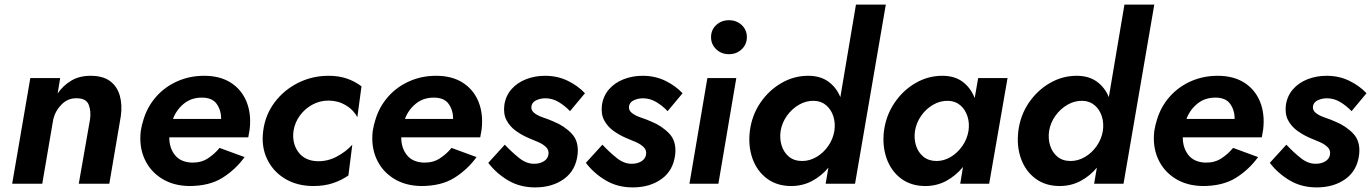

<svg xmlns="http://www.w3.org/2000/svg" viewBox="-20 -800 5970 836"><path d="M372 -280 323 0H456L506 -294Q513 -344 501.5 -384Q490 -424 459 -447Q428 -470 374 -470Q326 -470 290.5 -449Q255 -428 231 -393L242 -460H112L33 0H164L212 -281Q221 -318 249 -346Q277 -374 317 -372Q356 -371 366.5 -343.5Q377 -316 372 -280Z M717 -202H1061L1067 -236Q1075 -304 1053.5 -357Q1032 -410 985 -440Q938 -470 869 -470Q806 -470 752 -446Q698 -422 660 -379Q622 -336 605 -280Q601 -268 598 -255.5Q595 -243 593 -230Q585 -163 609 -109Q633 -55 683.5 -23Q734 9 804 10Q891 10 948 -25.5Q1005 -61 1045 -116L936 -156Q914 -129 884.5 -110Q855 -91 815 -92Q766 -94 741.5 -125Q717 -156 717 -202ZM733 -282Q748 -322 780.5 -348.5Q813 -375 859 -375Q904 -375 923.5 -347.5Q943 -320 943 -282Z M1258 -230Q1264 -267 1285.5 -296.5Q1307 -326 1339.5 -344Q1372 -362 1410 -362Q1451 -362 1484.5 -342.5Q1518 -323 1536 -290L1554 -424Q1527 -445 1491.5 -457.5Q1456 -470 1411 -470Q1339 -470 1277.5 -439Q1216 -408 1175.5 -354Q1135 -300 1126 -230Q1117 -162 1143 -107.5Q1169 -53 1221.5 -21.5Q1274 10 1345 10Q1392 10 1429.5 -2.5Q1467 -15 1497 -36L1514 -170Q1487 -140 1447 -118.5Q1407 -97 1362 -98Q1307 -100 1279 -138Q1251 -176 1258 -230Z M1727 -202H2071L2077 -236Q2085 -304 2063.5 -357Q2042 -410 1995 -440Q1948 -470 1879 -470Q1816 -470 1762 -446Q1708 -422 1670 -379Q1632 -336 1615 -280Q1611 -268 1608 -255.5Q1605 -243 1603 -230Q1595 -163 1619 -109Q1643 -55 1693.5 -23Q1744 9 1814 10Q1901 10 1958 -25.5Q2015 -61 2055 -116L1946 -156Q1924 -129 1894.5 -110Q1865 -91 1825 -92Q1776 -94 1751.5 -125Q1727 -156 1727 -202ZM1743 -282Q1758 -322 1790.5 -348.5Q1823 -375 1869 -375Q1914 -375 1933.5 -347.5Q1953 -320 1953 -282Z M2178 -170 2106 -91Q2141 -45 2192.5 -14.5Q2244 16 2310 16Q2385 16 2436 -21Q2487 -58 2495 -128Q2501 -185 2469 -218.5Q2437 -252 2390 -271Q2370 -280 2346 -288Q2322 -296 2306.5 -308Q2291 -320 2294 -338Q2297 -355 2315 -363.5Q2333 -372 2355 -372Q2385 -372 2412 -356Q2439 -340 2462 -316L2527 -394Q2496 -427 2451.5 -448.5Q2407 -470 2353 -470Q2309 -470 2270.5 -455Q2232 -440 2207 -411.5Q2182 -383 2176 -343Q2171 -304 2185.5 -276.5Q2200 -249 2226.5 -230Q2253 -211 2284 -198Q2304 -190 2324.5 -181Q2345 -172 2358 -159Q2371 -146 2368 -127Q2365 -108 2347.5 -97.5Q2330 -87 2307 -87Q2273 -86 2240.5 -112Q2208 -138 2178 -170Z M2603 -170 2531 -91Q2566 -45 2617.5 -14.5Q2669 16 2735 16Q2810 16 2861 -21Q2912 -58 2920 -128Q2926 -185 2894 -218.5Q2862 -252 2815 -271Q2795 -280 2771 -288Q2747 -296 2731.5 -308Q2716 -320 2719 -338Q2722 -355 2740 -363.5Q2758 -372 2780 -372Q2810 -372 2837 -356Q2864 -340 2887 -316L2952 -394Q2921 -427 2876.5 -448.5Q2832 -470 2778 -470Q2734 -470 2695.5 -455Q2657 -440 2632 -411.5Q2607 -383 2601 -343Q2596 -304 2610.5 -276.5Q2625 -249 2651.5 -230Q2678 -211 2709 -198Q2729 -190 2749.5 -181Q2770 -172 2783 -159Q2796 -146 2793 -127Q2790 -108 2772.5 -97.5Q2755 -87 2732 -87Q2698 -86 2665.5 -112Q2633 -138 2603 -170Z M3060 -460 2982 0H3108L3186 -460ZM3076 -638Q3076 -607 3098.5 -585.5Q3121 -564 3154 -564Q3187 -564 3209.5 -585.5Q3232 -607 3232 -638Q3232 -670 3209.5 -691Q3187 -712 3154 -712Q3121 -712 3098.5 -691Q3076 -670 3076 -638Z M3379 -230Q3385 -266 3406.5 -296Q3428 -326 3459 -344Q3490 -362 3525 -361Q3556 -360 3577.5 -341.5Q3599 -323 3608.5 -293.5Q3618 -264 3613 -230Q3607 -194 3586 -164Q3565 -134 3535 -116.5Q3505 -99 3473 -99Q3438 -99 3415.5 -117.5Q3393 -136 3383.5 -166Q3374 -196 3379 -230ZM3245 -230Q3237 -164 3256.5 -109.5Q3276 -55 3319.5 -22.5Q3363 10 3425 10Q3474 10 3515 -11.5Q3556 -33 3587 -70L3575 0H3703L3837 -780H3707L3639 -377Q3622 -419 3587 -444.5Q3552 -470 3499 -470Q3437 -470 3382.5 -438.5Q3328 -407 3291 -353Q3254 -299 3245 -230Z M3964 -230Q3970 -266 3991 -296Q4012 -326 4043 -344Q4074 -362 4109 -361Q4140 -360 4161.5 -341.5Q4183 -323 4192.5 -293.5Q4202 -264 4197 -230Q4191 -194 4170 -164Q4149 -134 4119.5 -116.5Q4090 -99 4058 -99Q4024 -99 4001 -117.5Q3978 -136 3968.5 -166Q3959 -196 3964 -230ZM3829 -230Q3821 -165 3840.5 -110Q3860 -55 3903.5 -22.5Q3947 10 4009 10Q4059 10 4100.5 -12.5Q4142 -35 4173 -73L4161 0H4287L4367 -460H4239L4224 -373Q4207 -417 4172 -443.5Q4137 -470 4083 -470Q4021 -470 3966.5 -438.5Q3912 -407 3875 -352.5Q3838 -298 3829 -230Z M4548 -230Q4554 -266 4575.5 -296Q4597 -326 4628 -344Q4659 -362 4694 -361Q4725 -360 4746.5 -341.5Q4768 -323 4777.5 -293.5Q4787 -264 4782 -230Q4776 -194 4755 -164Q4734 -134 4704 -116.5Q4674 -99 4642 -99Q4607 -99 4584.5 -117.5Q4562 -136 4552.5 -166Q4543 -196 4548 -230ZM4414 -230Q4406 -164 4425.5 -109.5Q4445 -55 4488.5 -22.5Q4532 10 4594 10Q4643 10 4684 -11.5Q4725 -33 4756 -70L4744 0H4872L5006 -780H4876L4808 -377Q4791 -419 4756 -444.5Q4721 -470 4668 -470Q4606 -470 4551.5 -438.5Q4497 -407 4460 -353Q4423 -299 4414 -230Z M5130 -202H5474L5480 -236Q5488 -304 5466.5 -357Q5445 -410 5398 -440Q5351 -470 5282 -470Q5219 -470 5165 -446Q5111 -422 5073 -379Q5035 -336 5018 -280Q5014 -268 5011 -255.5Q5008 -243 5006 -230Q4998 -163 5022 -109Q5046 -55 5096.5 -23Q5147 9 5217 10Q5304 10 5361 -25.5Q5418 -61 5458 -116L5349 -156Q5327 -129 5297.5 -110Q5268 -91 5228 -92Q5179 -94 5154.5 -125Q5130 -156 5130 -202ZM5146 -282Q5161 -322 5193.5 -348.5Q5226 -375 5272 -375Q5317 -375 5336.5 -347.5Q5356 -320 5356 -282Z M5581 -170 5509 -91Q5544 -45 5595.5 -14.5Q5647 16 5713 16Q5788 16 5839 -21Q5890 -58 5898 -128Q5904 -185 5872 -218.5Q5840 -252 5793 -271Q5773 -280 5749 -288Q5725 -296 5709.5 -308Q5694 -320 5697 -338Q5700 -355 5718 -363.5Q5736 -372 5758 -372Q5788 -372 5815 -356Q5842 -340 5865 -316L5930 -394Q5899 -427 5854.5 -448.5Q5810 -470 5756 -470Q5712 -470 5673.5 -455Q5635 -440 5610 -411.5Q5585 -383 5579 -343Q5574 -304 5588.5 -276.5Q5603 -249 5629.5 -230Q5656 -211 5687 -198Q5707 -190 5727.5 -181Q5748 -172 5761 -159Q5774 -146 5771 -127Q5768 -108 5750.5 -97.5Q5733 -87 5710 -87Q5676 -86 5643.5 -112Q5611 -138 5581 -170Z"/></svg>

Font: Jost* 600 Semi Italic
Style: Italic
Weight: 600
Italic angle: -10°
Version: Version 3.200; ttfautohint (v0.97) -l 8 -r 50 -G 200 -x 14 -